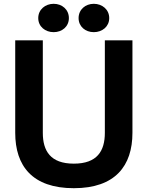

<svg xmlns="http://www.w3.org/2000/svg" viewBox="-20 -975 777 1009"><path d="M368 14C586 14 676 -104 676 -277V-763H531V-277C531 -182 491 -115 368 -115C245 -115 205 -182 205 -277V-763H60V-277C60 -104 149 14 368 14ZM181 -880C181 -835 218 -806 262 -806C306 -806 342 -835 342 -880C342 -925 306 -955 262 -955C218 -955 181 -925 181 -880ZM393 -880C393 -835 429 -806 473 -806C517 -806 554 -835 554 -880C554 -925 517 -955 473 -955C429 -955 393 -925 393 -880Z"/></svg>

Font: Swile Sans
Style: Bold
Weight: 700
Designer: Lord
Foundry: Lord
Version: Version 1.477;FEAKit 1.0